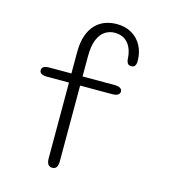

<svg xmlns="http://www.w3.org/2000/svg" viewBox="-115 -866 849 965"><g transform="rotate(15 309.5 -384.0)"><path d="M103.5 -428.5Q63.5 -428.5 63.5 -452.5Q63.5 -476 103.5 -476H217V-586Q217 -638 229.8 -674Q242.5 -710 264.5 -732.5Q286.5 -755 315 -765Q343.5 -775 374.5 -775Q419 -775 452.2 -755.5Q485.5 -736 504 -701.5Q522.5 -667 522.5 -622Q522.5 -607.5 517 -598.2Q511.5 -589 497.5 -589Q483 -589 477.8 -598.5Q472.5 -608 472 -618Q469.5 -671.5 444.2 -700.8Q419 -730 375 -730Q348 -730 325.2 -715.5Q302.5 -701 288.8 -668.2Q275 -635.5 275 -580V-476H441Q461 -476 471 -469.8Q481 -463.5 481 -452.5Q481 -441 471 -434.8Q461 -428.5 441 -428.5H275V-34Q275 7 246.5 7Q217 7 217 -34V-428.5Z"/></g></svg>

Font: Sono Monospace Light
Style: Regular
Weight: 300
Version: Version 2.112